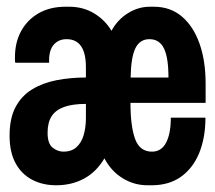

<svg xmlns="http://www.w3.org/2000/svg" viewBox="-20 -541 640 571"><path d="M147 10Q107 10 75.5 -6.5Q44 -23 26.2 -55.8Q8.5 -88.5 8.5 -137.5Q8.5 -189 26.2 -222.5Q44 -256 75.5 -275.2Q107 -294.5 148.2 -302.5Q189.5 -310.5 235.5 -310.5V-341Q235.5 -424.5 178 -424.5Q154.5 -424.5 140.2 -408.5Q126 -392.5 126 -361.5V-354.5H25.5Q24.5 -357.5 24.5 -362.2Q24.5 -367 24.5 -371.5Q24.5 -415 43 -448.8Q61.5 -482.5 95.2 -501.8Q129 -521 175 -521H185.5Q227.5 -521 260 -501.2Q292.5 -481.5 311.5 -449.5Q330 -483 360.8 -502Q391.5 -521 425.5 -521H437.5Q486.5 -521 520.8 -492Q555 -463 573.2 -411.8Q591.5 -360.5 591.5 -292.5V-235H368Q368 -165.5 381.8 -127.8Q395.5 -90 432 -90Q460 -90 474 -116.8Q488 -143.5 488 -191H591Q591 -132.5 572.8 -87Q554.5 -41.5 518.8 -15.8Q483 10 431 10H418.5Q379 10 345 -10.8Q311 -31.5 290.5 -70Q267 -30 230.2 -10Q193.5 10 147 10ZM169.5 -90Q192 -90 206.8 -102.8Q221.5 -115.5 228.5 -138.2Q235.5 -161 235.5 -190.5V-232Q196 -232 170.8 -223Q145.5 -214 133.5 -195.2Q121.5 -176.5 121.5 -146Q121.5 -114.5 136.2 -102.2Q151 -90 169.5 -90ZM368.5 -310.5H481Q481 -370 467.5 -397.2Q454 -424.5 424.5 -424.5Q396 -424.5 382.8 -397.8Q369.5 -371 368.5 -310.5Z"/></svg>

Font: Chivo Mono Medium
Style: Regular
Weight: 500
Monospace: yes
Designer: Hector Gatti
Foundry: Omnibus-Type
Version: Version 1.008